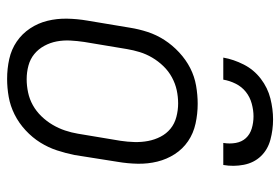

<svg xmlns="http://www.w3.org/2000/svg" viewBox="-144 -636 788 540"><g transform="rotate(90 250.0 -366.0)"><path d="M202 8Q173 8 146 2Q119 -4 97 -19Q75 -34 60 -56.5Q45 -79 38.5 -105.5Q32 -132 32.5 -160.5Q33 -189 38 -218L58 -338Q62 -363 70 -387.5Q78 -412 92.5 -434.5Q107 -457 127.5 -476Q148 -495 171.5 -507Q195 -519 221 -523.5Q247 -528 272 -528Q300 -528 327.5 -522Q355 -516 377 -501Q399 -486 413.5 -463.5Q428 -441 434.5 -414.5Q441 -388 440.5 -359.5Q440 -331 435 -302L416 -182Q411 -157 403 -132.5Q395 -108 381 -85.5Q367 -63 346.5 -44Q326 -25 302 -13Q278 -1 252.5 3.5Q227 8 202 8ZM203 -47Q221 -47 240 -51Q259 -55 276 -64.5Q293 -74 307 -88.5Q321 -103 331 -120Q341 -137 347 -155Q353 -173 356 -191L376 -311Q379 -331 379.5 -350.5Q380 -370 376.5 -388.5Q373 -407 364.5 -423.5Q356 -440 342 -451.5Q328 -463 309 -468Q290 -473 271 -473Q252 -473 233.5 -469Q215 -465 197.5 -455.5Q180 -446 166 -431.5Q152 -417 142 -400Q132 -383 126.5 -365Q121 -347 118 -329L98 -209Q95 -189 94 -169.5Q93 -150 96.5 -131.5Q100 -113 109 -96.5Q118 -80 132 -68.5Q146 -57 164.5 -52Q183 -47 203 -47ZM142 -600Q147 -629 161.5 -657.5Q176 -686 201.5 -705.5Q227 -725 257 -732.5Q287 -740 316 -740Q345 -740 373 -732.5Q401 -725 419.5 -705.5Q438 -686 443.5 -657.5Q449 -629 444 -600H382Q385 -618 382 -635Q379 -652 368.5 -663.5Q358 -675 341.5 -680Q325 -685 307 -685Q290 -685 271.5 -680Q253 -675 238.5 -663.5Q224 -652 215.5 -635Q207 -618 204 -600Z"/></g></svg>

Font: Iosevka SS04 Light Oblique
Style: Regular
Weight: 300
Italic angle: -9°
Monospace: yes
Designer: Belleve Invis
Foundry: Belleve Invis
Version: Version 19.0.0; ttfautohint (v1.8.4)